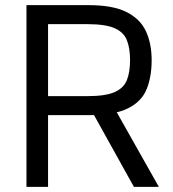

<svg xmlns="http://www.w3.org/2000/svg" viewBox="-20 -727 674 747"><path d="M418 -319 598 0H501L332 -304ZM321 -353Q390 -353 425.5 -368.5Q461 -384 473.5 -415Q486 -446 486 -493Q486 -540 473.5 -571Q461 -602 425.5 -617.5Q390 -633 321 -633H167V-353ZM326 -279H167V0H83V-707H325Q418 -707 471.5 -680.5Q525 -654 547.5 -606Q570 -558 570 -493Q570 -428 550.5 -380Q531 -332 478 -305.5Q425 -279 326 -279Z"/></svg>

Font: 42dot Sans
Style: Regular
Weight: 400
Designer: 42dot
Version: Version 1.000